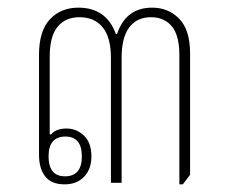

<svg xmlns="http://www.w3.org/2000/svg" viewBox="-20 -478 598 502"><path d="M149 4Q114 4 98 -17Q82 -38 82 -73V-335Q82 -397 110.5 -427.5Q139 -458 185 -458Q258 -458 283 -389H286Q309 -458 378 -458Q420 -458 448.5 -429Q477 -400 477 -338V-21L458 4H449V-333Q449 -386 429 -409.5Q409 -433 375 -433Q338 -433 318 -406.5Q298 -380 298 -327V0H270V-327Q270 -380 248.5 -406.5Q227 -433 188 -433Q151 -433 130.5 -408Q110 -383 110 -330V-127L113 -126Q126 -142 154 -142Q180 -142 199.5 -123.5Q219 -105 219 -69Q219 -36 200 -16Q181 4 149 4ZM150 -17Q194 -17 194 -69Q194 -121 151 -121Q107 -121 107 -69Q107 -17 150 -17Z"/></svg>

Font: Noto Serif Thai Condensed Thin
Style: Regular
Weight: 100
Width: 3
Designer: Monotype Design Team
Foundry: Monotype Imaging Inc.
Version: Version 2.001; ttfautohint (v1.8.4.7-5d5b)